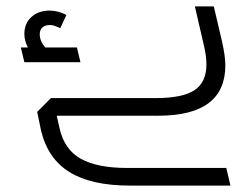

<svg xmlns="http://www.w3.org/2000/svg" viewBox="-20 -361 758 599"><path d="M699 218H385Q265 218 197 176Q129 134 108 46L96 -12L139 -55H466Q549 -55 586.5 -79.5Q624 -104 624 -160Q624 -188 615 -224L588 -341H647L673 -230Q683 -185 683 -157Q683 0 474 0H157L166 40Q181 106 232.5 134.5Q284 163 377 163H686ZM231 -167H56L45 -213H67Q56 -234 56 -255Q56 -288 78 -308Q100 -328 135 -328Q147 -328 161 -324.5Q175 -321 187 -314L168 -273Q148 -283 136 -283Q121 -283 112.5 -275.5Q104 -268 104 -254Q104 -233 121 -213H220Z"/></svg>

Font: Cairo Light
Style: Italic
Weight: 300
Italic angle: -13°
Designer: Mohamed Gaber, Accademia di Belle Arti di Urbino and others
Foundry: Kief Type Foundry, Accademia di Belle Arti di Urbino and others
Version: Version 3.011